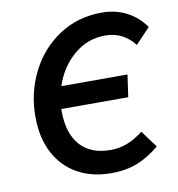

<svg xmlns="http://www.w3.org/2000/svg" viewBox="-83 -807 828 895"><g transform="rotate(-10 331.0 -359.5)"><path d="M69 -308Q69 -422 118.5 -519.5Q168 -617 256.5 -674.5Q345 -732 457 -732Q522 -732 574.5 -705Q627 -678 662 -628L593 -555Q539 -624 455 -624Q370 -624 305.5 -568.5Q241 -513 213 -427H526L511 -322H194V-312Q194 -208 243.5 -151Q293 -94 388 -94Q431 -94 468.5 -109Q506 -124 543 -153L602 -73Q554 -32 499.5 -9.5Q445 13 372 13Q282 13 213.5 -25Q145 -63 107 -135Q69 -207 69 -308Z"/></g></svg>

Font: Nebula Sans Semibold
Style: Regular
Weight: 600
Italic angle: -9°
Designer: Paul D. Hunt for Adobe (as Source Sans)
Foundry: Nebula Entertainment & Broadcasting LLC
Version: Version 1.010